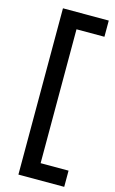

<svg xmlns="http://www.w3.org/2000/svg" viewBox="-135 -758 594 996"><g transform="rotate(15 162.5 -260.5)"><path d="M319 186H73V-707H319V-620H169V99H319Z"/></g></svg>

Font: Hind Colombo Medium
Style: Regular
Weight: 500
Designer: Jyotish Sonowal, Aditi Pimprikar
Foundry: Indian Type Foundry
Version: Version 1.000;PS 1.0;hotconv 1.0.86;makeotf.lib2.5.63406; tt